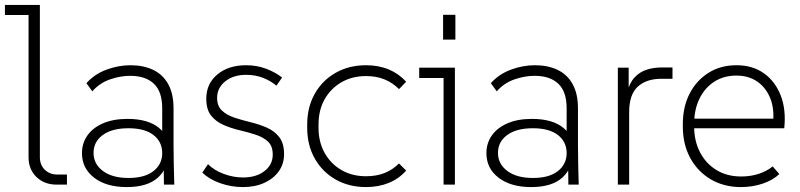

<svg xmlns="http://www.w3.org/2000/svg" viewBox="-34 -750 3251 780"><path d="M196 0Q146 0 114 -31Q82 -62 82 -111V-710L103 -689H-14V-730H128V-111Q128 -80 148 -60.5Q168 -41 198 -41H238V0Z M632 0 630 -165 625 -177V-310Q625 -378 591 -410Q557 -442 495 -442Q455 -442 413 -427.5Q371 -413 341 -379L317 -412Q350 -449 398.5 -467Q447 -485 496 -485Q549 -485 588.5 -466Q628 -447 649.5 -408Q671 -369 671 -310V-160Q671 -120 672 -80.5Q673 -41 674 0ZM481 10Q398 10 348.5 -28Q299 -66 299 -128Q299 -168 321 -199.5Q343 -231 384.5 -249Q426 -267 484 -267Q568 -267 612.5 -230Q657 -193 657 -133H650Q650 -67 607.5 -28.5Q565 10 481 10ZM488 -27Q554 -27 589.5 -55Q625 -83 625 -128Q625 -174 589.5 -201.5Q554 -229 488 -229Q421 -229 383.5 -201.5Q346 -174 346 -129Q346 -84 384 -55.5Q422 -27 488 -27Z M953 10Q905 10 860 -6Q815 -22 788 -49L811 -83Q836 -58 875 -43.5Q914 -29 953 -29Q1007 -29 1040.5 -55Q1074 -81 1074 -122Q1074 -157 1054.5 -175Q1035 -193 1004 -203Q973 -213 939 -221Q905 -229 874 -242.5Q843 -256 823.5 -280.5Q804 -305 804 -349Q804 -410 849 -447.5Q894 -485 966 -485Q1009 -485 1046.5 -471Q1084 -457 1112 -435L1089 -402Q1065 -422 1034 -434Q1003 -446 966 -446Q914 -446 881 -419.5Q848 -393 848 -352Q848 -319 868 -300.5Q888 -282 918.5 -272Q949 -262 984 -253.5Q1019 -245 1050 -231.5Q1081 -218 1100.5 -193Q1120 -168 1120 -124Q1120 -84 1098.5 -54Q1077 -24 1039.5 -7Q1002 10 953 10Z M1453 10Q1384 10 1330 -20.5Q1276 -51 1245 -105.5Q1214 -160 1214 -231V-244Q1214 -315 1245 -369.5Q1276 -424 1330 -454.5Q1384 -485 1453 -485Q1504 -485 1545 -468Q1586 -451 1616 -418L1587 -388Q1561 -414 1528 -427.5Q1495 -441 1453 -441Q1397 -441 1353.5 -416Q1310 -391 1285 -347Q1260 -303 1260 -244V-231Q1260 -173 1285 -128.5Q1310 -84 1353.5 -59Q1397 -34 1453 -34Q1495 -34 1528 -47Q1561 -60 1587 -86L1616 -57Q1587 -24 1545.5 -7Q1504 10 1453 10Z M1768 0V-454L1788 -433H1669V-475H1814V0ZM1766 -589V-690H1816V-589Z M2275 0 2273 -165 2268 -177V-310Q2268 -378 2234 -410Q2200 -442 2138 -442Q2098 -442 2056 -427.5Q2014 -413 1984 -379L1960 -412Q1993 -449 2041.5 -467Q2090 -485 2139 -485Q2192 -485 2231.5 -466Q2271 -447 2292.5 -408Q2314 -369 2314 -310V-160Q2314 -120 2315 -80.5Q2316 -41 2317 0ZM2124 10Q2041 10 1991.5 -28Q1942 -66 1942 -128Q1942 -168 1964 -199.5Q1986 -231 2027.5 -249Q2069 -267 2127 -267Q2211 -267 2255.5 -230Q2300 -193 2300 -133H2293Q2293 -67 2250.5 -28.5Q2208 10 2124 10ZM2131 -27Q2197 -27 2232.5 -55Q2268 -83 2268 -128Q2268 -174 2232.5 -201.5Q2197 -229 2131 -229Q2064 -229 2026.5 -201.5Q1989 -174 1989 -129Q1989 -84 2027 -55.5Q2065 -27 2131 -27Z M2476 0V-475H2520V-370L2513 -372Q2523 -413 2544 -435.5Q2565 -458 2593.5 -467Q2622 -476 2655 -476H2698V-430H2653Q2592 -430 2557 -398Q2522 -366 2522 -295V0Z M2976 10Q2907 10 2853.5 -21.5Q2800 -53 2770 -108.5Q2740 -164 2740 -236V-246Q2740 -316 2767.5 -369.5Q2795 -423 2844 -454Q2893 -485 2958 -485Q3023 -485 3069 -452.5Q3115 -420 3137.5 -362.5Q3160 -305 3152 -229H2773V-268H3126L3106 -246Q3113 -306 3095.5 -350Q3078 -394 3042.5 -418.5Q3007 -443 2958 -443Q2906 -443 2867.5 -418Q2829 -393 2807.5 -349Q2786 -305 2786 -246V-236Q2786 -177 2810 -131Q2834 -85 2877 -59Q2920 -33 2977 -33Q3016 -33 3049 -44Q3082 -55 3105 -74L3132 -43Q3106 -18 3064.5 -4Q3023 10 2976 10Z"/></svg>

Font: SUSE Thin ExtraLight
Style: Regular
Weight: 250
Version: Version 1.000